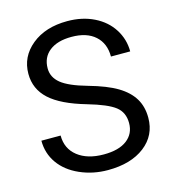

<svg xmlns="http://www.w3.org/2000/svg" viewBox="-109 -810 811 908"><g transform="rotate(-15 296.5 -356.0)"><path d="M292 -316.9Q171.4 -351.6 116.5 -402.1Q61.5 -452.6 61.5 -526.9Q61.5 -610.8 128.7 -665.8Q195.8 -720.7 303.2 -720.7Q376.5 -720.7 433.8 -692.4Q491.2 -664.1 522.7 -614.3Q554.2 -564.5 554.2 -505.4H460Q460 -569.8 418.9 -606.7Q377.9 -643.6 303.2 -643.6Q233.9 -643.6 195.1 -613Q156.2 -582.5 156.2 -528.3Q156.2 -484.9 193.1 -454.8Q230 -424.8 318.6 -399.9Q407.2 -375 457.3 -345Q507.3 -314.9 531.5 -274.9Q555.7 -234.9 555.7 -180.7Q555.7 -94.2 488.3 -42.2Q420.9 9.8 308.1 9.8Q234.9 9.8 171.4 -18.3Q107.9 -46.4 73.5 -95.2Q39.1 -144 39.1 -206.1H133.3Q133.3 -141.6 180.9 -104.2Q228.5 -66.9 308.1 -66.9Q382.3 -66.9 421.9 -97.2Q461.4 -127.4 461.4 -179.7Q461.4 -231.9 424.8 -260.5Q388.2 -289.1 292 -316.9Z"/></g></svg>

Font: Roboto
Style: Regular
Weight: 400
Designer: Google
Version: Version 2.134; 2016; ttfautohint (v1.6)